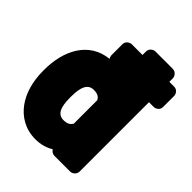

<svg xmlns="http://www.w3.org/2000/svg" viewBox="-238 -916 1092 1092"><g transform="rotate(45 308.0 -370.0)"><path d="M-6 -268V-258C-6 -173 16 -98 56 -44C94 7 154 48 238 48C281 48 318 37 348 18C355 29 367 38 381 38H508C524 38 546 23 546 0V-558H585C601 -558 622 -572 622 -595V-685C622 -701 608 -722 585 -722H546V-750C546 -766 531 -788 508 -788H367C351 -788 330 -773 330 -750V-722H244C228 -722 206 -708 206 -685V-595C206 -593 209 -580 213 -574C61 -558 -6 -421 -6 -268ZM327 -558C327 -558 333 -555 327 -558ZM330 -359V-169C319 -152 305 -142 274 -142C230 -142 210 -178 210 -258V-268C210 -348 230 -386 275 -386C306 -386 320 -376 330 -359Z"/></g></svg>

Font: Asimov Print
Style: E
Weight: 500
Designer: Google
Version: Version 2.000980; 2014